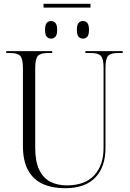

<svg xmlns="http://www.w3.org/2000/svg" viewBox="-20 -984 684 1014"><path d="M210 -944V-964H458V-944ZM250 -780Q236 -780 227 -790Q218 -800 218 -826Q218 -853 227 -863Q236 -873 250 -873Q263 -873 272.5 -863Q282 -853 282 -826Q282 -800 272.5 -790Q263 -780 250 -780ZM418 -780Q404 -780 395 -790Q386 -800 386 -826Q386 -853 395 -863Q404 -873 418 -873Q432 -873 441 -863Q450 -853 450 -826Q450 -800 441 -790Q432 -780 418 -780ZM324 10Q256 10 206 -12.5Q156 -35 128.5 -84.5Q101 -134 101 -215V-626Q101 -673 87 -688.5Q73 -704 36 -704H13V-714H256V-704H231Q194 -704 180 -688.5Q166 -673 166 -624V-205Q166 -131 187 -87.5Q208 -44 245.5 -24.5Q283 -5 333 -5Q429 -5 478 -58.5Q527 -112 527 -204V-626Q527 -673 513 -688.5Q499 -704 462 -704H431V-714H628V-704H601Q564 -704 550.5 -688.5Q537 -673 537 -624V-202Q537 -102 483 -46Q429 10 324 10Z"/></svg>

Font: Noto Serif Display SemiCondensed Light
Style: Regular
Weight: 300
Width: 4
Designer: Monotype Design Team
Foundry: Monotype Imaging Inc.
Version: Version 2.009